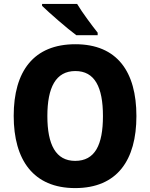

<svg xmlns="http://www.w3.org/2000/svg" viewBox="-20 -951 768 981"><path d="M374 -931H195V-921C232 -885 325 -804 370 -771H479V-784C452 -818 400 -887 374 -931ZM677 -358C677 -584 579 -725 365 -725C152 -725 50 -587 50 -359C50 -133 151 10 364 10C579 10 677 -133 677 -358ZM222 -358C222 -504 265 -588 365 -588C464 -588 506 -506 506 -358C506 -210 465 -129 364 -129C265 -129 222 -212 222 -358Z"/></svg>

Font: Noto Sans Gujarati UI SemiCondensed ExtraBold
Style: Regular
Weight: 800
Width: 4
Designer: Jelle Bosma - Monotype Design Team, Universal Thirst
Foundry: Monotype Imaging Inc.
Version: Version 2.106